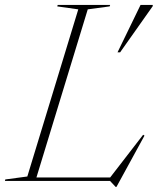

<svg xmlns="http://www.w3.org/2000/svg" viewBox="-63 -735 640 780"><path d="M293.5 -697 85 -14H384.5L518.5 -187.5L524 -184L410 24.5H407L384 0H-43L-41.5 -6L48 -18L255 -697L169.5 -709L171.5 -715H384.5L382.5 -709ZM414.5 -522.5 508 -715H557.5V-710L425 -522.5Z"/></svg>

Font: Newsreader 72pt ExtraLight
Style: Italic
Weight: 275
Italic angle: -17°
Designer: Hugues Gentile
Foundry: Production Type
Version: Version 1.003; ttfautohint (v1.8.3)